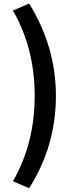

<svg xmlns="http://www.w3.org/2000/svg" viewBox="-20 -833 409 1051"><path d="M139.6 197.3 50.8 159.2Q169.9 -47.9 169.9 -308.6Q169.9 -568.4 50.8 -775.4L139.6 -813.5Q286.1 -576.2 286.1 -308.6Q286.1 -168.9 248 -39.1Q210.9 84 139.6 197.3Z"/></svg>

Font: Bpmf GenSeki Gothic B
Style: B
Weight: 700
Foundry: But Ko
Version: Version 1.320